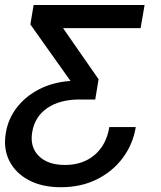

<svg xmlns="http://www.w3.org/2000/svg" viewBox="-27 -536 653 779"><path d="M220.2 223.6Q144 223.6 90.1 195.1Q36.1 166.5 11 116.9Q-14.2 67.4 -3.4 3.4Q5.9 -53.7 41.3 -99.6Q76.7 -145.5 132.3 -174.1Q188 -202.6 258.3 -207.5V-208.5L96.2 -437L109.4 -515.6H559.6L543.5 -421.9H229.5V-420.9L373 -214.4L359.4 -132.3H295.9Q215.3 -132.3 164.6 -97.4Q113.8 -62.5 103.5 1Q93.8 60.5 130.4 96.9Q167 133.3 236.8 133.3Q309.1 133.3 356.9 92.5Q404.8 51.8 416.5 -20.5H523.9Q512.2 49.8 470.9 105Q429.7 160.2 365.5 191.9Q301.3 223.6 220.2 223.6Z"/></svg>

Font: Inter Display Medium
Style: Italic
Weight: 500
Italic angle: -9.39999°
Designer: Rasmus Andersson
Foundry: rsms
Version: Version 4.000;git-a52131595